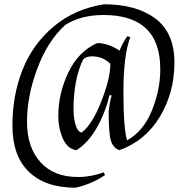

<svg xmlns="http://www.w3.org/2000/svg" viewBox="-20 -686 872 896"><path d="M252 -143Q252 -251 299.5 -349Q347 -447 434 -485Q484 -485 538 -450Q554 -489 574 -517L588 -513Q556 -428 556 -258Q556 -88 573 -31Q649 -73 688.5 -169.5Q728 -266 728 -363Q728 -616 463 -616Q358 -616 285 -570Q203 -496 154.5 -367Q106 -238 106 -118.5Q106 1 168.5 70.5Q231 140 344 140Q406 140 464 118L470 131Q409 173 332 190Q192 190 115 116Q38 42 38 -99.5Q38 -241 85 -360Q132 -479 229.5 -561.5Q327 -644 465 -666Q616 -666 705 -599.5Q794 -533 794 -394Q794 -255 726.5 -142Q659 -29 537 15Q507 4 497 -31.5Q487 -67 487 -167Q492 -208 501 -241L491 -242Q473 -164 432.5 -91.5Q392 -19 336 15Q294 8 273 -40Q252 -88 252 -143ZM323 -174Q323 -141 331.5 -107.5Q340 -74 360 -67Q409 -102 452 -211Q495 -320 495 -388Q460 -423 409 -423Q382 -423 368 -409Q323 -315 323 -174Z"/></svg>

Font: Almendra
Style: Italic
Weight: 400
Italic angle: -12°
Designer: Ana Sanfelippo
Foundry: Ana Sanfelippo
Version: Version 1.004